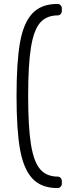

<svg xmlns="http://www.w3.org/2000/svg" viewBox="-20 -796 359 975"><path d="M272 159Q189 159 144 110Q99 61 81.5 -38.5Q64 -138 64 -309Q64 -480 81.5 -579.5Q99 -679 144 -727.5Q189 -776 272 -776Q281 -776 287.5 -769.5Q294 -763 294 -754V-740Q294 -731 288 -724.5Q282 -718 275 -718Q217 -718 184.5 -681.5Q152 -645 137.5 -557Q123 -469 123 -309Q123 -149 137.5 -61Q152 27 184.5 64Q217 101 275 101Q282 101 288 107.5Q294 114 294 123V137Q294 146 287.5 152.5Q281 159 272 159Z"/></svg>

Font: Rubik AZ
Style: Regular
Weight: 300
Designer: Hubert and Fischer
Foundry: Hubert & Fischer
Version: Version 2.000